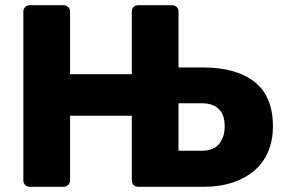

<svg xmlns="http://www.w3.org/2000/svg" viewBox="-20 -720 1105 740"><path d="M95 0Q84 0 77 -7Q70 -14 70 -25V-675Q70 -686 77 -693Q84 -700 95 -700H224Q235 -700 242.5 -693Q250 -686 250 -675V-434H488V-675Q488 -686 495 -693Q502 -700 513 -700H643Q654 -700 661 -693Q668 -686 668 -675V-460H762Q891 -460 961.5 -404Q1032 -348 1032 -233Q1032 -181 1014.5 -138Q997 -95 962.5 -64.5Q928 -34 878 -17Q828 0 762 0H513Q502 0 495 -7Q488 -14 488 -25V-274H250V-25Q250 -14 242.5 -7Q235 0 224 0ZM668 -139H758Q802 -139 824 -165Q846 -191 846 -233Q846 -278 823 -300Q800 -322 758 -322H668Z"/></svg>

Font: Fz Rubik
Style: Bold
Weight: 700
Designer: Hubert and Fischer
Foundry: Hubert and Fischer
Version: Vit hóa bi FontZin.com